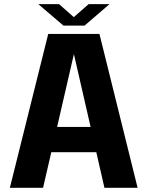

<svg xmlns="http://www.w3.org/2000/svg" viewBox="-20 -901 707 921"><path d="M163.6 -881.3H263.2L334 -818.8L405.3 -881.3H505.4L385.7 -778.3H284.2ZM27.3 0 211.4 -738.3H457L640.1 0H481L441.9 -170.9H226.1L186.5 0ZM253.9 -292H414.6L334.5 -641.6Z"/></svg>

Font: Epilogue
Style: Bold
Weight: 700
Designer: Tyler Finck
Foundry: Etcetera Type Co
Version: Version 2.112